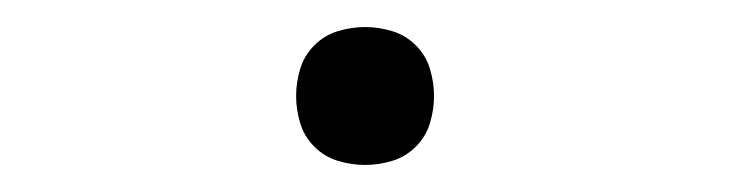

<svg xmlns="http://www.w3.org/2000/svg" viewBox="-20 -114 540 142"><path d="M250 8Q240 8 230 5Q220 2 212.5 -5.5Q205 -13 202 -23Q199 -33 199 -43Q199 -53 202 -63Q205 -73 212.5 -80.5Q220 -88 230 -91Q240 -94 250 -94Q260 -94 270 -91Q280 -88 287.5 -80.5Q295 -73 298 -63Q301 -53 301 -43Q301 -33 298 -23Q295 -13 287.5 -5.5Q280 2 270 5Q260 8 250 8Z"/></svg>

Font: Iosevka Curly Extralight
Style: Regular
Weight: 200
Monospace: yes
Designer: Belleve Invis
Foundry: Belleve Invis
Version: Version 22.1.2; ttfautohint (v1.8.4)